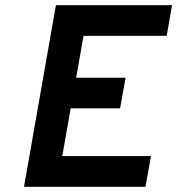

<svg xmlns="http://www.w3.org/2000/svg" viewBox="-20 -720 683 740"><path d="M72.5 0 195.5 -700H643L622.5 -582H302L273.5 -420.5H464L443 -302.5H252.5L220 -118.5H562L540.5 0Z"/></svg>

Font: Overpass
Style: Bold Italic
Weight: 700
Italic angle: -10°
Designer: Delve Withrington, Dave Bailey, Thomas Jockin
Foundry: Delve Fonts LLC
Version: Version 4.000; ttfautohint (v1.8.3)